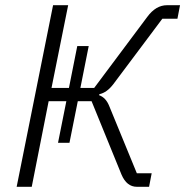

<svg xmlns="http://www.w3.org/2000/svg" viewBox="-20 -718 712 738"><path d="M44 0 184 -698H242L178 -380H245L277 -541H321L289 -380H342L546 -653Q579 -698 622 -698H672L662 -646H604L416 -395Q391 -362 362 -356L361 -352Q387 -343 400 -310L506 -52H563L553 0H506Q467 0 447 -47L332 -329H279L247 -169H203L235 -329H167L102 0Z"/></svg>

Font: IBM Plex Sans Light
Style: Italic
Weight: 300
Italic angle: -11.31°
Designer: Mike Abbink, Paul van der Laan, Pieter van Rosmalen
Foundry: Bold Monday
Version: Version 3.0